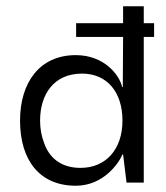

<svg xmlns="http://www.w3.org/2000/svg" viewBox="-20 -583 529 613"><path d="M222 10C311 10 360 -63 371 -90H373L384 0H439V-465H472V-509H439V-563H373V-509H223V-465H373L372 -305H370C362 -343 313 -407 222 -407C106 -407 44 -319 44 -198C44 -72 106 10 222 10ZM237 -47C174 -47 137 -80 121 -126C112 -149 108 -173 108 -198C108 -282 152 -348 242 -348C321 -348 371 -290 371 -198C371 -105 317 -47 237 -47Z"/></svg>

Font: OSH Darker Grotesque Medium
Style: Regular
Weight: 500
Designer: Gabriel Lam
Foundry: TypeRant
Version: Version 1.000;Glyphs 3.1.1 (3148)